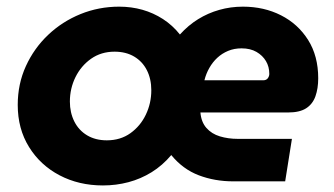

<svg xmlns="http://www.w3.org/2000/svg" viewBox="-20 -545 1003 577"><path d="M289.3 12.3Q217 12.3 159 -18.2Q101 -48.7 67.2 -103.3Q33.3 -158 33.3 -229.7Q33.3 -292.7 57.8 -346.3Q82.3 -400 124.7 -440.2Q167 -480.3 222 -502.7Q277 -525 338.3 -525Q374.7 -525 407.8 -515.7Q441 -506.3 469.8 -487.7Q498.7 -469 520.7 -441.3Q545.7 -469 575.3 -487.3Q605 -505.7 639 -515.3Q673 -525 710 -525Q773.3 -525 824.5 -499Q875.7 -473 906 -424.8Q936.3 -376.7 936.3 -309.7Q936.3 -279.3 928 -255.8Q919.7 -232.3 900.2 -219.7Q880.7 -207 846 -207H582.3Q584.7 -178.3 600.3 -160.5Q616 -142.7 640.8 -135.2Q665.7 -127.7 694.3 -127.7H857.3L837 0H681Q625.3 0 577.5 -18.2Q529.7 -36.3 494.7 -79Q468.3 -47.7 435.7 -27.5Q403 -7.3 366 2.5Q329 12.3 289.3 12.3ZM301 -123.3Q342 -123.3 372 -144.8Q402 -166.3 418.3 -200.5Q434.7 -234.7 434.7 -273.7Q434.7 -308 421.3 -334.2Q408 -360.3 383.2 -375Q358.3 -389.7 324.3 -389.7Q284 -389.7 253.8 -368.5Q223.7 -347.3 206.8 -313.2Q190 -279 190 -239.7Q190 -206.7 203.3 -180Q216.7 -153.3 241.8 -138.3Q267 -123.3 301 -123.3ZM594.3 -303.7H770.7Q780.3 -303.7 784.8 -309.8Q789.3 -316 789.3 -323Q789.3 -344.3 779.3 -361.3Q769.3 -378.3 750.8 -389Q732.3 -399.7 706 -399.7Q683.7 -399.7 665.3 -392Q647 -384.3 633 -371.3Q619 -358.3 609.2 -341Q599.3 -323.7 594.3 -303.7Z"/></svg>

Font: MuseoModerno Thin
Style: Italic
Weight: 100
Italic angle: -9°
Designer: Pablo Cosgaya, Héctor Gatti, Marcela Romero, and the Authors of The MuseoModerno Project.
Foundry: Omnibus-Type Team
Version: Version 1.003